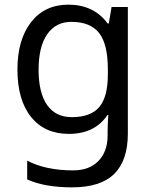

<svg xmlns="http://www.w3.org/2000/svg" viewBox="-20 -566 655 826"><path d="M275 -546Q328 -546 370.5 -526Q413 -506 443 -465H448L460 -536H530V9Q530 124 471.5 182Q413 240 290 240Q172 240 97 206V125Q176 167 295 167Q364 167 403.5 126.5Q443 86 443 16V-5Q443 -17 444 -39.5Q445 -62 446 -71H442Q388 10 276 10Q172 10 113.5 -63Q55 -136 55 -267Q55 -395 113.5 -470.5Q172 -546 275 -546ZM287 -472Q220 -472 183 -418.5Q146 -365 146 -266Q146 -167 182.5 -114.5Q219 -62 289 -62Q370 -62 407 -105.5Q444 -149 444 -246V-267Q444 -377 406 -424.5Q368 -472 287 -472Z"/></svg>

Font: Noto Sans Carian
Style: Regular
Weight: 400
Designer: Monotype Design Team
Foundry: Monotype Imaging Inc.
Version: Version 2.002; ttfautohint (v1.8.4.7-5d5b)